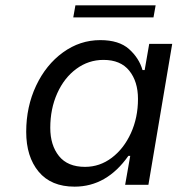

<svg xmlns="http://www.w3.org/2000/svg" viewBox="-20 -691 664 718"><path d="M78 -198Q78 -292 115 -370.5Q152 -449 215.5 -495Q279 -541 355 -541Q425 -541 462.5 -507.5Q500 -474 513 -429H521L538 -527H624L535 0H448L467 -108H460Q379 7 259 7Q171 7 124.5 -49Q78 -105 78 -198ZM496 -321Q496 -386 463.5 -426.5Q431 -467 367 -467Q311 -467 265.5 -433.5Q220 -400 194 -342Q168 -284 168 -213Q168 -148 200.5 -107.5Q233 -67 298 -67Q353 -67 398 -101Q443 -135 469.5 -193Q496 -251 496 -321ZM262 -671H562L554 -626H254Z"/></svg>

Font: Be Vietnam
Style: Italic
Weight: 400
Italic angle: -9.33299°
Designer: Gabriel Lam
Foundry: TypeRant
Version: Version 3.000